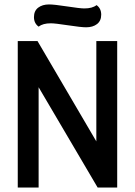

<svg xmlns="http://www.w3.org/2000/svg" viewBox="-20 -845 608 865"><path d="M415 -822Q436 -807 436 -779Q436 -751 417 -736.5Q398 -722 368 -722Q346 -722 287 -731Q228 -740 209 -740Q173 -740 154 -725Q133 -740 133 -768Q133 -796 152 -810.5Q171 -825 201 -825Q224 -825 282.5 -816Q341 -807 360 -807Q396 -807 415 -822ZM154 -452V0H60V-660H149L414 -208V-660H508V0H420Z"/></svg>

Font: Sansita
Style: Regular
Weight: 400
Designer: Pablo Cosgaya
Foundry: Omnibus-Type
Version: Version 1.006;hotconv 1.0.109;makeotfexe 2.5.65596